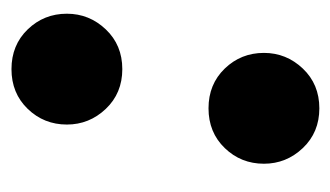

<svg xmlns="http://www.w3.org/2000/svg" viewBox="-144 -436 590 343"><g transform="rotate(-90 151.5 -265.0)"><path d="M199 -342Q156 -342 128 -371.5Q100 -401 100 -441Q100 -482 128 -511Q156 -540 199 -540Q242 -540 270 -511Q298 -482 298 -441Q298 -401 270 -371.5Q242 -342 199 -342ZM129 10Q86 10 58 -19.5Q30 -49 30 -89Q30 -130 58 -159Q86 -188 129 -188Q172 -188 200 -159Q228 -130 228 -89Q228 -49 200 -19.5Q172 10 129 10Z"/></g></svg>

Font: Be Vietnam Pro Black
Style: Italic
Weight: 900
Italic angle: -12°
Designer: Lam Bao, Tony Le, Vietanh Nguyen
Foundry: Yellow Type Foundry
Version: Version 1.002; ttfautohint (v1.8.3)